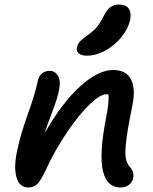

<svg xmlns="http://www.w3.org/2000/svg" viewBox="-20 -850 672 845"><path d="M362.8 -605Q337.9 -605 326.4 -615Q314.9 -625 318.8 -642.1Q321.8 -656.7 331.8 -667.5Q341.8 -678.2 365.2 -694.8Q392.6 -714.4 406.7 -731.4Q420.9 -748.5 436 -778.8Q450.2 -807.6 466.3 -818.8Q482.4 -830.1 503.9 -830.1Q533.7 -830.1 546.1 -812.5Q558.6 -794.9 553.2 -765.1Q544.4 -723.1 513.4 -685.5Q482.4 -647.9 441.7 -626.5Q400.9 -605 362.8 -605ZM509.8 -24.9Q450.7 -24.9 433.3 -96.7Q416 -168.5 444.8 -320.8Q461.9 -407.2 457 -434.1Q455.6 -434.1 452.6 -434.6Q449.7 -435.1 448.2 -435.1Q421.4 -435.1 375.5 -391.6Q329.6 -348.1 275.6 -268.8Q221.7 -189.5 179.2 -97.2Q159.2 -54.7 143.8 -39.8Q128.4 -24.9 105 -24.9Q64.9 -24.9 52.5 -70.1Q40 -115.2 55.2 -185.1Q69.3 -255.9 101.8 -345.7Q134.3 -435.5 146 -492.2Q149.9 -513.7 163.8 -525.9Q177.7 -538.1 199.2 -538.1Q221.7 -538.1 234.9 -516.8Q248 -495.6 240.2 -457Q234.9 -422.4 210.7 -359.6Q186.5 -296.9 176.8 -264.2Q252.9 -397.9 332.8 -470Q412.6 -542 478 -542Q534.7 -542 556.2 -501.2Q577.6 -460.4 563 -388.2Q549.3 -319.8 543.2 -283.9Q537.1 -248 533.4 -209.7Q529.8 -171.4 534.4 -150.1Q539.1 -128.9 551.8 -115.2Q572.3 -91.8 565.9 -64.9Q562 -46.9 546.9 -35.9Q531.7 -24.9 509.8 -24.9Z"/></svg>

Font: Shantell Sans Bouncy
Style: Italic
Weight: 500
Italic angle: -11.31°
Designer: Stephen Nixon, Anya Danilova, Shantell Martin
Foundry: Arrow Type
Version: Version 1.006;[9816181b4]